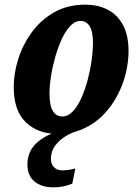

<svg xmlns="http://www.w3.org/2000/svg" viewBox="-20 -566 598 826"><path d="M227 10Q143 10 91 -40Q39 -90 39 -192Q39 -249 58 -310.5Q77 -372 115.5 -425.5Q154 -479 212 -512.5Q270 -546 348 -546Q399 -546 441 -525.5Q483 -505 508 -460.5Q533 -416 533 -345Q533 -301 521.5 -252.5Q510 -204 486 -157.5Q462 -111 425.5 -73Q389 -35 339.5 -12.5Q290 10 227 10ZM248 -65Q273 -65 294 -87.5Q315 -110 331 -146.5Q347 -183 358 -225.5Q369 -268 374.5 -309Q380 -350 380 -380Q380 -431 365.5 -453.5Q351 -476 327 -476Q303 -476 282.5 -454.5Q262 -433 246 -398.5Q230 -364 218 -322Q206 -280 199.5 -238.5Q193 -197 193 -163Q193 -112 207.5 -88.5Q222 -65 248 -65ZM211 240Q158 240 128 214.5Q98 189 98 142Q98 87 135 51.5Q172 16 229 0H306Q285 6 260 21.5Q235 37 217 61Q199 85 199 118Q199 140 212.5 153.5Q226 167 247 167Q260 167 274 165Q288 163 304 159L291 224Q253 240 211 240Z"/></svg>

Font: Noto Serif Condensed ExtraBold
Style: Italic
Weight: 800
Width: 3
Italic angle: -12°
Designer: Monotype Design Team
Foundry: Monotype Imaging Inc.
Version: Version 2.014; ttfautohint (v1.8.4.7-5d5b)